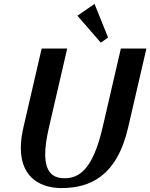

<svg xmlns="http://www.w3.org/2000/svg" viewBox="-20 -947 765 977"><path d="M461 -927 374 -867 493 -730 530 -756ZM595 -700 502 -298C453 -88 385 -40 309 -40C258 -40 210 -61 210 -163C210 -198 216 -242 229 -298L322 -700H192L99 -298C90 -259 86 -224 86 -194C86 -31 202 10 292 10C436 10 574 -48 632 -298L725 -700Z"/></svg>

Font: Pfennig
Style: BoldItalic
Weight: 700
Italic angle: -13°
Version: Version 20100423